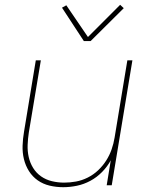

<svg xmlns="http://www.w3.org/2000/svg" viewBox="-20 -771 640 799"><path d="M243 8Q214 8 186.5 1.5Q159 -5 137 -20.5Q115 -36 100.5 -59Q86 -82 79.5 -109Q73 -136 74 -165Q75 -194 80 -223L129 -520H150L100 -220Q96 -194 95 -168Q94 -142 99.5 -117.5Q105 -93 118 -72Q131 -51 151 -37Q171 -23 196 -17Q221 -11 247 -11Q271 -11 296 -15.5Q321 -20 345 -32Q369 -44 388.5 -62.5Q408 -81 422 -103Q436 -125 444.5 -149.5Q453 -174 457 -199L510 -520H531L445 0H424L441 -104Q427 -78 405 -55.5Q383 -33 356 -18.5Q329 -4 300 2Q271 8 243 8ZM329 -600 238 -739 256 -749 346 -617 480 -751 495 -737 357 -600Z"/></svg>

Font: Iosevka Aile Thin Oblique
Style: Regular
Weight: 100
Italic angle: -9°
Designer: Belleve Invis
Foundry: Belleve Invis
Version: Version 31.1.0; ttfautohint (v1.8.4)